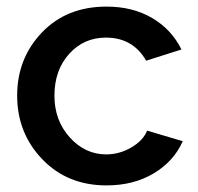

<svg xmlns="http://www.w3.org/2000/svg" viewBox="-20 -552 599 582"><path d="M303 -532Q382 -532 441 -497.5Q500 -463 530 -402L423 -368Q383 -438 301 -438Q234 -438 189.5 -388.5Q145 -339 145 -262Q145 -187 191.5 -135.5Q238 -84 302 -84Q342 -84 378 -105Q414 -126 426 -156L534 -124Q507 -63 446 -26.5Q385 10 303 10Q184 10 108 -69.5Q32 -149 32 -262Q32 -375 107 -453.5Q182 -532 303 -532Z"/></svg>

Font: Raleway
Style: Regular
Weight: 600
Designer: Matt McInerney, Pablo Impallari, Rodrigo Fuenzalida
Foundry: Matt McInerney, Pablo Impallari, Rodrigo Fuenzalida
Version: Version 1.000;PS 001.001;hotconv 1.0.56; ttfautohint (v1.5)